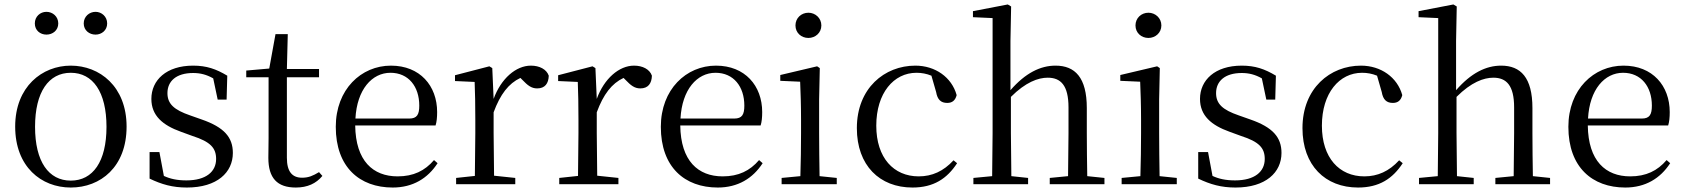

<svg xmlns="http://www.w3.org/2000/svg" viewBox="-20 -825 7543 860"><path d="M297 15C430 15 547 -77 547 -258C547 -438 426 -531 297 -531C169 -531 48 -437 48 -258C48 -78 165 15 297 15ZM297 -16C198 -16 137 -101 137 -257C137 -413 198 -499 297 -499C396 -499 457 -413 457 -257C457 -101 396 -16 297 -16ZM188 -670C216 -670 241 -689 241 -720C241 -751 216 -772 188 -772C160 -772 136 -751 136 -720C136 -689 160 -670 188 -670ZM408 -670C435 -670 460 -689 460 -720C460 -751 435 -772 408 -772C380 -772 355 -751 355 -720C355 -689 380 -670 408 -670Z M817 15C953 15 1023 -53 1023 -140C1023 -210 984 -255 883 -290L832 -308C759 -333 730 -360 730 -408C730 -461 769 -498 845 -498C877 -498 905 -491 935 -474L955 -379H995L998 -486C948 -516 905 -531 845 -531C725 -531 658 -466 658 -382C658 -307 709 -264 790 -235L842 -216C923 -190 948 -162 948 -113C948 -56 903 -17 815 -17C773 -17 742 -24 714 -37L694 -144H650V-25C704 1 753 15 817 15Z M1305 15C1357 15 1396 -3 1424 -37L1409 -54C1382 -38 1363 -29 1333 -29C1289 -29 1265 -56 1265 -118V-479H1409V-516H1265L1269 -672H1214L1186 -518L1083 -509V-479H1183V-207C1183 -171 1182 -150 1182 -118C1182 -28 1221 15 1305 15Z M1739 15C1829 15 1896 -26 1940 -94L1924 -108C1883 -60 1832 -35 1761 -35C1651 -35 1573 -104 1571 -263H1931C1936 -279 1938 -299 1938 -323C1938 -441 1861 -531 1731 -531C1598 -531 1484 -425 1484 -257C1484 -76 1591 15 1739 15ZM1572 -294C1579 -424 1646 -499 1729 -499C1810 -499 1858 -437 1858 -352C1858 -312 1848 -294 1813 -294Z M2106 0H2288V-28L2193 -38L2191 -229V-322C2221 -403 2258 -451 2311 -476L2320 -467C2343 -443 2360 -429 2386 -429C2421 -429 2437 -451 2438 -486C2428 -515 2396 -531 2358 -531C2291 -531 2224 -473 2191 -382L2185 -520L2172 -528L2018 -488V-462L2106 -458C2108 -408 2109 -358 2109 -289V-229L2107 -37L2023 -28V0Z M2568 0H2750V-28L2655 -38L2653 -229V-322C2683 -403 2720 -451 2773 -476L2782 -467C2805 -443 2822 -429 2848 -429C2883 -429 2899 -451 2900 -486C2890 -515 2858 -531 2820 -531C2753 -531 2686 -473 2653 -382L2647 -520L2634 -528L2480 -488V-462L2568 -458C2570 -408 2571 -358 2571 -289V-229L2569 -37L2485 -28V0Z M3195 15C3285 15 3352 -26 3396 -94L3380 -108C3339 -60 3288 -35 3217 -35C3107 -35 3029 -104 3027 -263H3387C3392 -279 3394 -299 3394 -323C3394 -441 3317 -531 3187 -531C3054 -531 2940 -425 2940 -257C2940 -76 3047 15 3195 15ZM3028 -294C3035 -424 3102 -499 3185 -499C3266 -499 3314 -437 3314 -352C3314 -312 3304 -294 3269 -294Z M3601 -655C3632 -655 3659 -678 3659 -711C3659 -744 3632 -768 3601 -768C3569 -768 3543 -744 3543 -711C3543 -678 3569 -655 3601 -655ZM3564 0H3728V-28L3651 -36C3650 -92 3649 -175 3649 -229V-380L3652 -520L3640 -528L3475 -489V-463L3564 -459C3566 -409 3568 -356 3568 -289V-229C3568 -175 3567 -92 3565 -36L3481 -28V0Z M4067 15C4162 15 4222 -25 4267 -94L4251 -107C4206 -58 4155 -35 4095 -35C3983 -35 3905 -118 3905 -262C3905 -408 3983 -499 4085 -499C4108 -499 4130 -495 4152 -486L4173 -413C4179 -378 4195 -364 4223 -364C4245 -364 4259 -375 4265 -399C4243 -479 4169 -531 4080 -531C3942 -531 3818 -430 3818 -251C3818 -84 3920 15 4067 15Z M4763 0H4927V-28L4850 -36C4849 -91 4848 -173 4848 -229V-341C4848 -478 4795 -531 4708 -531C4640 -531 4573 -498 4506 -421V-641L4509 -796L4494 -805L4338 -775V-748L4426 -744V-229L4424 -36L4340 -28V0H4585V-28L4510 -36L4508 -229V-391C4574 -457 4630 -477 4673 -477C4731 -477 4766 -443 4766 -344V-229L4764 -36L4682 -28V0Z M5124 -655C5155 -655 5182 -678 5182 -711C5182 -744 5155 -768 5124 -768C5092 -768 5066 -744 5066 -711C5066 -678 5092 -655 5124 -655ZM5087 0H5251V-28L5174 -36C5173 -92 5172 -175 5172 -229V-380L5175 -520L5163 -528L4998 -489V-463L5087 -459C5089 -409 5091 -356 5091 -289V-229C5091 -175 5090 -92 5088 -36L5004 -28V0Z M5514 15C5650 15 5720 -53 5720 -140C5720 -210 5681 -255 5580 -290L5529 -308C5456 -333 5427 -360 5427 -408C5427 -461 5466 -498 5542 -498C5574 -498 5602 -491 5632 -474L5652 -379H5692L5695 -486C5645 -516 5602 -531 5542 -531C5422 -531 5355 -466 5355 -382C5355 -307 5406 -264 5487 -235L5539 -216C5620 -190 5645 -162 5645 -113C5645 -56 5600 -17 5512 -17C5470 -17 5439 -24 5411 -37L5391 -144H5347V-25C5401 1 5450 15 5514 15Z M6063 15C6158 15 6218 -25 6263 -94L6247 -107C6202 -58 6151 -35 6091 -35C5979 -35 5901 -118 5901 -262C5901 -408 5979 -499 6081 -499C6104 -499 6126 -495 6148 -486L6169 -413C6175 -378 6191 -364 6219 -364C6241 -364 6255 -375 6261 -399C6239 -479 6165 -531 6076 -531C5938 -531 5814 -430 5814 -251C5814 -84 5916 15 6063 15Z M6759 0H6923V-28L6846 -36C6845 -91 6844 -173 6844 -229V-341C6844 -478 6791 -531 6704 -531C6636 -531 6569 -498 6502 -421V-641L6505 -796L6490 -805L6334 -775V-748L6422 -744V-229L6420 -36L6336 -28V0H6581V-28L6506 -36L6504 -229V-391C6570 -457 6626 -477 6669 -477C6727 -477 6762 -443 6762 -344V-229L6760 -36L6678 -28V0Z M7260 15C7350 15 7417 -26 7461 -94L7445 -108C7404 -60 7353 -35 7282 -35C7172 -35 7094 -104 7092 -263H7452C7457 -279 7459 -299 7459 -323C7459 -441 7382 -531 7252 -531C7119 -531 7005 -425 7005 -257C7005 -76 7112 15 7260 15ZM7093 -294C7100 -424 7167 -499 7250 -499C7331 -499 7379 -437 7379 -352C7379 -312 7369 -294 7334 -294Z"/></svg>

Font: Noto Serif CJK KR
Style: Regular
Weight: 400
Designer: Ryoko NISHIZUKA 西塚涼子 (kana & ideographs); Frank Grießhammer (Latin, Greek & Cyrillic); Wenlong ZHANG 张文龙 (bopomofo); San
Foundry: Adobe
Version: Version 2.001;hotconv 1.1.0;makeotfexe 2.6.0